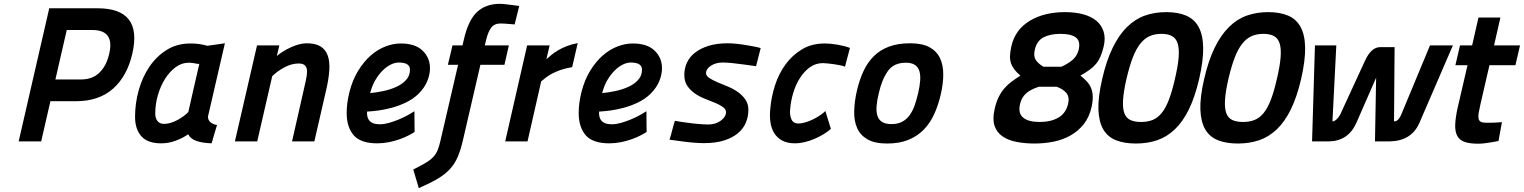

<svg xmlns="http://www.w3.org/2000/svg" viewBox="-20 -735 7921 998"><path d="M242 -209 194 0H77L236 -692H487Q722 -692 668 -457Q641 -339 567.5 -274Q494 -209 376 -209ZM401 -322Q461 -322 497.5 -358Q534 -394 548 -457Q576 -579 460 -579H327L268 -322Z M1061 -129Q1061 -111 1073.5 -100Q1086 -89 1108 -85Q1100 -61 1093.5 -37Q1087 -13 1080 10Q1029 8 999.5 -3Q970 -14 958 -37Q933 -19 895.5 -4.5Q858 10 818 10Q747 10 714.5 -27Q682 -64 682 -128Q682 -198 701 -266Q720 -334 756.5 -388Q793 -442 846.5 -475.5Q900 -509 970 -509Q998 -509 1019.5 -505.5Q1041 -502 1058 -497L1149 -510ZM833 -91Q850 -91 869 -97Q888 -103 905 -112.5Q922 -122 936.5 -133Q951 -144 959 -153L987 -277Q995 -309 1001.5 -339.5Q1008 -370 1016 -403H1008Q997 -405 985 -407Q973 -409 961 -409Q924 -409 892.5 -385.5Q861 -362 837.5 -324.5Q814 -287 800.5 -240Q787 -193 787 -145Q787 -121 798.5 -106Q810 -91 833 -91Z M1201 0 1316 -499H1432L1419 -444Q1433 -456 1451.5 -467.5Q1470 -479 1490.5 -488.5Q1511 -498 1532.5 -504Q1554 -510 1574 -510Q1620 -510 1646.5 -493.5Q1673 -477 1684 -445Q1695 -413 1691.5 -366.5Q1688 -320 1674 -261L1614 0H1498L1557 -260Q1564 -291 1570 -318Q1576 -345 1576 -364Q1576 -383 1566 -394Q1556 -405 1532 -405Q1496 -405 1458.5 -385Q1421 -365 1395 -339L1317 0Z M2135 -49Q2123 -41 2102.5 -30.5Q2082 -20 2056.5 -11Q2031 -2 2001.5 4Q1972 10 1941 10Q1855 10 1818.5 -32Q1782 -74 1782 -148Q1782 -199 1796 -255Q1812 -319 1841.5 -367Q1871 -415 1907 -446.5Q1943 -478 1983.5 -493.5Q2024 -509 2063 -509Q2138 -509 2176.5 -472Q2215 -435 2215 -380Q2215 -348 2201 -313.5Q2187 -279 2155 -247Q2127 -220 2090.5 -202.5Q2054 -185 2017 -175Q1980 -165 1946 -160.5Q1912 -156 1888 -155Q1887 -142 1889.5 -130Q1892 -118 1899 -109Q1906 -100 1919.5 -94.5Q1933 -89 1955 -89Q1976 -89 2001 -96Q2026 -103 2050.5 -113Q2075 -123 2097 -135Q2119 -147 2134 -157ZM2053 -410Q2033 -410 2011.5 -399.5Q1990 -389 1969.5 -369Q1949 -349 1931.5 -319.5Q1914 -290 1904 -251Q1935 -254 1971.5 -261.5Q2008 -269 2039 -283Q2070 -297 2090.5 -319Q2111 -341 2111 -373Q2111 -410 2053 -410Z M2361 -398H2308L2332 -499H2384L2391 -529Q2414 -630 2459.5 -672.5Q2505 -715 2578 -715Q2591 -715 2608 -713Q2625 -711 2641 -709Q2659 -706 2679 -704L2655 -608Q2642 -609 2630 -610Q2619 -611 2606.5 -612Q2594 -613 2582 -613Q2550 -613 2533.5 -591.5Q2517 -570 2507 -528L2500 -499H2625L2602 -398H2477L2386 -5Q2374 46 2359 81Q2344 116 2319 143.5Q2294 171 2255 194Q2216 217 2157 243L2128 146Q2168 126 2192.5 111.5Q2217 97 2232 81Q2247 65 2255 45Q2263 25 2270 -6Z M2720 -499H2837L2820 -427Q2831 -437 2845.5 -449Q2860 -461 2880 -473Q2900 -485 2925.5 -495Q2951 -505 2983 -511L2954 -386Q2918 -380 2893 -371Q2868 -362 2850 -352.5Q2832 -343 2818.5 -332.5Q2805 -322 2793 -312L2722 0H2606Z M3341 -49Q3329 -41 3308.5 -30.5Q3288 -20 3262.5 -11Q3237 -2 3207.5 4Q3178 10 3147 10Q3061 10 3024.5 -32Q2988 -74 2988 -148Q2988 -199 3002 -255Q3018 -319 3047.5 -367Q3077 -415 3113 -446.5Q3149 -478 3189.5 -493.5Q3230 -509 3269 -509Q3344 -509 3382.5 -472Q3421 -435 3421 -380Q3421 -348 3407 -313.5Q3393 -279 3361 -247Q3333 -220 3296.5 -202.5Q3260 -185 3223 -175Q3186 -165 3152 -160.5Q3118 -156 3094 -155Q3093 -142 3095.5 -130Q3098 -118 3105 -109Q3112 -100 3125.5 -94.5Q3139 -89 3161 -89Q3182 -89 3207 -96Q3232 -103 3256.5 -113Q3281 -123 3303 -135Q3325 -147 3340 -157ZM3259 -410Q3239 -410 3217.5 -399.5Q3196 -389 3175.5 -369Q3155 -349 3137.5 -319.5Q3120 -290 3110 -251Q3141 -254 3177.5 -261.5Q3214 -269 3245 -283Q3276 -297 3296.5 -319Q3317 -341 3317 -373Q3317 -410 3259 -410Z M3910 -391Q3876 -396 3844 -400Q3817 -404 3787 -407Q3757 -410 3736 -410Q3701 -410 3675.5 -393.5Q3650 -377 3650 -355Q3650 -341 3666.5 -330Q3683 -319 3707 -308.5Q3731 -298 3760 -286.5Q3789 -275 3813 -258.5Q3837 -242 3853.5 -219Q3870 -196 3870 -164Q3870 -128 3856.5 -96.5Q3843 -65 3814.5 -41.5Q3786 -18 3742.5 -4.5Q3699 9 3639 9Q3616 9 3585 6.5Q3554 4 3526 0Q3493 -4 3460 -9Q3468 -33 3474 -57.5Q3480 -82 3488 -107Q3521 -101 3554 -97Q3582 -93 3611.5 -90.5Q3641 -88 3662 -88Q3699 -88 3725.5 -107Q3752 -126 3754 -151Q3754 -167 3738 -178.5Q3722 -190 3698 -200Q3674 -210 3645.5 -221Q3617 -232 3593 -248.5Q3569 -265 3553 -288Q3537 -311 3537 -346Q3537 -380 3551 -410Q3565 -440 3593.5 -462Q3622 -484 3664 -497Q3706 -510 3763 -510Q3783 -510 3807.5 -507.5Q3832 -505 3856 -501Q3880 -497 3901 -493Q3922 -489 3934 -485Z M4299 -65Q4282 -50 4259.5 -36.5Q4237 -23 4212 -12.5Q4187 -2 4161.5 4Q4136 10 4114 10Q4072 10 4045.5 -4.5Q4019 -19 4004 -43.5Q3989 -68 3984.5 -101Q3980 -134 3984 -171Q3989 -231 4008.5 -291.5Q4028 -352 4063 -400Q4098 -448 4148.5 -478.5Q4199 -509 4267 -509Q4296 -509 4332 -503Q4368 -497 4398 -486L4372 -388Q4368 -391 4353 -394.5Q4338 -398 4320 -400.5Q4302 -403 4284.5 -405Q4267 -407 4258 -407Q4220 -407 4190 -385.5Q4160 -364 4138 -329.5Q4116 -295 4103 -251.5Q4090 -208 4087 -165Q4084 -138 4093.5 -115.5Q4103 -93 4131 -93Q4147 -93 4168 -99.5Q4189 -106 4209 -116Q4229 -126 4245.5 -137.5Q4262 -149 4270 -158Z M4711 -510Q4774 -510 4811.5 -489.5Q4849 -469 4866 -433Q4883 -397 4883 -348.5Q4883 -300 4870 -244Q4857 -188 4835.5 -141Q4814 -94 4781 -60.5Q4748 -27 4701.5 -8Q4655 11 4591 11Q4527 11 4489.5 -10.5Q4452 -32 4435.5 -69Q4419 -106 4420 -156Q4421 -206 4434 -263Q4447 -319 4468 -364.5Q4489 -410 4521.5 -442.5Q4554 -475 4600.5 -492.5Q4647 -510 4711 -510ZM4614 -90Q4646 -90 4669 -102Q4692 -114 4708 -136Q4724 -158 4734.5 -188Q4745 -218 4753 -253Q4761 -288 4763 -317Q4765 -346 4758.5 -366.5Q4752 -387 4735 -398Q4718 -409 4688 -409Q4626 -409 4595 -365.5Q4564 -322 4548 -251Q4539 -215 4536.5 -185Q4534 -155 4540.5 -134Q4547 -113 4564.5 -101.5Q4582 -90 4614 -90Z M5516 -672Q5569 -672 5611 -660.5Q5653 -649 5679.5 -626.5Q5706 -604 5716.5 -570.5Q5727 -537 5717 -494Q5710 -464 5700.5 -442Q5691 -420 5677 -403Q5663 -386 5643.5 -372Q5624 -358 5596 -342Q5615 -327 5629 -312Q5643 -297 5651 -278Q5659 -259 5660 -235.5Q5661 -212 5654 -179Q5642 -126 5613.5 -90Q5585 -54 5545.5 -31.5Q5506 -9 5458 1Q5410 11 5358 11Q5307 11 5263.5 2.5Q5220 -6 5190.5 -26.5Q5161 -47 5149.5 -81.5Q5138 -116 5150 -168Q5158 -204 5170.5 -229.5Q5183 -255 5200 -275Q5217 -295 5238 -310.5Q5259 -326 5284 -342Q5265 -358 5253 -373.5Q5241 -389 5235 -406.5Q5229 -424 5230 -445.5Q5231 -467 5237 -495Q5257 -581 5332 -626.5Q5407 -672 5516 -672ZM5384 -101Q5443 -101 5482 -124Q5521 -147 5532 -196Q5540 -231 5523 -251.5Q5506 -272 5473 -284H5380Q5338 -271 5314 -250Q5290 -229 5282 -194Q5271 -146 5298.5 -123.5Q5326 -101 5384 -101ZM5492 -559Q5438 -559 5403.5 -540.5Q5369 -522 5359 -477Q5351 -445 5363 -425Q5375 -405 5404 -388H5497Q5534 -405 5556.5 -425Q5579 -445 5587 -477Q5597 -522 5572 -540.5Q5547 -559 5492 -559Z M6042 -672Q6102 -672 6145 -654Q6188 -636 6210.5 -594.5Q6233 -553 6234 -486.5Q6235 -420 6213 -324Q6191 -230 6159.5 -166Q6128 -102 6086.5 -62.5Q6045 -23 5994.5 -6Q5944 11 5884 11Q5824 11 5781 -6Q5738 -23 5715 -62Q5692 -101 5689.5 -165Q5687 -229 5709 -324Q5731 -420 5763.5 -486.5Q5796 -553 5838 -594.5Q5880 -636 5931 -654Q5982 -672 6042 -672ZM6017 -559Q5983 -559 5956.5 -547.5Q5930 -536 5908 -509Q5886 -482 5868.5 -437Q5851 -392 5835 -324Q5820 -258 5817.5 -214.5Q5815 -171 5824.5 -146Q5834 -121 5856 -111Q5878 -101 5911 -101Q5944 -101 5970 -111Q5996 -121 6017 -146Q6038 -171 6055 -214.5Q6072 -258 6087 -324Q6103 -392 6106.5 -437Q6110 -482 6101.5 -509Q6093 -536 6072 -547.5Q6051 -559 6017 -559Z M6572 -672Q6632 -672 6675 -654Q6718 -636 6740.5 -594.5Q6763 -553 6764 -486.5Q6765 -420 6743 -324Q6721 -230 6689.5 -166Q6658 -102 6616.5 -62.5Q6575 -23 6524.5 -6Q6474 11 6414 11Q6354 11 6311 -6Q6268 -23 6245 -62Q6222 -101 6219.5 -165Q6217 -229 6239 -324Q6261 -420 6293.5 -486.5Q6326 -553 6368 -594.5Q6410 -636 6461 -654Q6512 -672 6572 -672ZM6547 -559Q6513 -559 6486.5 -547.5Q6460 -536 6438 -509Q6416 -482 6398.5 -437Q6381 -392 6365 -324Q6350 -258 6347.5 -214.5Q6345 -171 6354.5 -146Q6364 -121 6386 -111Q6408 -101 6441 -101Q6474 -101 6500 -111Q6526 -121 6547 -146Q6568 -171 6585 -214.5Q6602 -258 6617 -324Q6633 -392 6636.5 -437Q6640 -482 6631.5 -509Q6623 -536 6602 -547.5Q6581 -559 6547 -559Z M6926 -499 6906 -104Q6927 -106 6946 -139L7075 -419Q7107 -489 7153 -490H7229L7226 -104Q7238 -104 7247 -113Q7256 -122 7262 -136L7413 -499H7532L7357 -94Q7316 -3 7205 0H7127L7133 -331L7031 -98Q6989 -2 6888 0H6800L6815 -499Z M7722 -396 7675 -192Q7669 -166 7666 -148Q7663 -130 7665.5 -118.5Q7668 -107 7677 -102Q7686 -97 7705 -97Q7716 -97 7729.5 -97Q7743 -97 7756 -98Q7771 -99 7787 -100L7769 -2Q7749 2 7730 5Q7713 8 7695 10Q7677 12 7664 12Q7621 12 7594 3Q7567 -6 7555 -28Q7543 -50 7544 -86Q7545 -122 7557 -176L7608 -396H7545L7569 -499H7632L7665 -644H7779L7746 -499H7881L7857 -396Z"/></svg>

Font: Panefresco 800wt
Style: Italic
Weight: 800
Foundry: Campivisivi & Chank Co
Version: Version 1.001